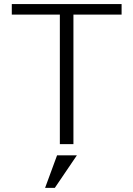

<svg xmlns="http://www.w3.org/2000/svg" viewBox="-20 -710 657 946"><path d="M274.9 0V-638.2H38.1V-689.9H579.1V-638.2H341.8V0ZM202.1 215.8 261.2 55.2H358.9L250 215.8Z"/></svg>

Font: HK Grotesk Light
Style: Regular
Weight: 300
Designer: Alfredo Marco Pradil and Stefan Peev
Foundry: Hanken Design Co.
Version: Version 1.045;PS 001.045;hotconv 1.0.88;makeotf.lib2.5.64775